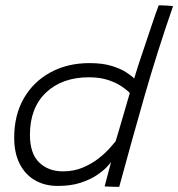

<svg xmlns="http://www.w3.org/2000/svg" viewBox="-20 -724 690 744"><path d="M385.5 -1.5Q388 -11.5 393.2 -31.2Q398.5 -51 403.5 -70Q408.5 -89 410.5 -96.5Q408 -92 394.2 -77.2Q380.5 -62.5 355.5 -45.5Q330.5 -28.5 292.8 -16Q255 -3.5 204 -3.5Q153 -3.5 115 -25.8Q77 -48 56 -89.8Q35 -131.5 35 -190.5Q35 -278 72.2 -342.8Q109.5 -407.5 175.5 -443.5Q241.5 -479.5 327 -479.5Q377.5 -479.5 413 -468.5Q448.5 -457.5 470 -443.2Q491.5 -429 500 -420Q505 -438 514.8 -467.8Q524.5 -497.5 536.5 -532.8Q548.5 -568 559.8 -602.2Q571 -636.5 580.5 -663.5Q590 -690.5 595 -703.5Q609 -703.5 625 -702.5Q641 -701.5 650.5 -700Q589 -523 539 -348.2Q489 -173.5 442 0Q435 0 423 -0.2Q411 -0.5 400.2 -1Q389.5 -1.5 385.5 -1.5ZM224 -60Q266.5 -60 301.2 -74.8Q336 -89.5 362.5 -110.5Q389 -131.5 405.5 -150.2Q422 -169 428 -176.5Q432 -189.5 439.8 -215.5Q447.5 -241.5 456 -271Q464.5 -300.5 472 -326Q479.5 -351.5 483 -363.5Q473.5 -374 452.5 -388.5Q431.5 -403 399.5 -413.8Q367.5 -424.5 325 -424.5Q220.5 -424.5 158.2 -365.2Q96 -306 96 -201.5Q96 -129.5 131.5 -94.8Q167 -60 224 -60Z"/></svg>

Font: Grandstander Thin ExtraLight
Style: Italic
Weight: 250
Italic angle: -15°
Version: Version 1.200